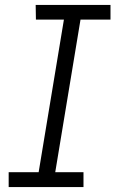

<svg xmlns="http://www.w3.org/2000/svg" viewBox="-20 -755 472 775"><path d="M15 0H317V-60H203L305 -676H426V-735H124L125 -676H238L136 -60H15Z"/></svg>

Font: Iosevka Sparkle Light Oblique
Style: Regular
Weight: 300
Italic angle: -9°
Designer: Belleve Invis
Foundry: Belleve Invis
Version: Version 4.5.0; ttfautohint (v1.8.3)